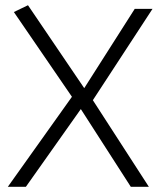

<svg xmlns="http://www.w3.org/2000/svg" viewBox="-20 -714 613 734"><path d="M79 0 289 -297 480 0H549L335 -331L563 -680H495L302 -377L87 -694L33 -668L255 -344L10 0Z"/></svg>

Font: Catamaran Light
Style: Regular
Weight: 300
Designer: Pria Ravichandran
Version: Version 2.000